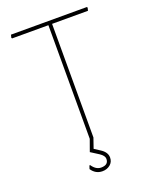

<svg xmlns="http://www.w3.org/2000/svg" viewBox="-151 -719 776 980"><g transform="rotate(-20 237.5 -229.5)"><path d="M248 0 229 55 260 75Q293 96 293 125Q293 149 275.5 163.5Q258 178 233 178Q196 178 174 145L180 127H184Q205 158 233 158Q273 158 273 125Q273 108 249 92L205 64L228 0V-617H31L28 -621L32 -637H444L447 -633L443 -617H248Z"/></g></svg>

Font: Alegreya Sans Thin
Style: Regular
Weight: 100
Designer: Juan Pablo del Peral
Foundry: Huerta Tipografica
Version: Version 2.007